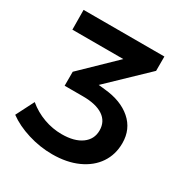

<svg xmlns="http://www.w3.org/2000/svg" viewBox="-164 -828 921 963"><g transform="rotate(30 296.5 -347.0)"><path d="M548 -218Q548 -152 514 -101.5Q480 -51 417 -22.5Q354 6 270 6Q199 6 129.5 -15.5Q60 -37 11 -73L64 -177Q106 -142 157 -123.5Q208 -105 261 -105Q334 -105 375.5 -135Q417 -165 417 -216Q417 -268 376 -295.5Q335 -323 259 -323H153V-404L341 -586H46L45 -700H513V-617L299 -412L336 -408Q433 -399 490.5 -349Q548 -299 548 -218Z"/></g></svg>

Font: Montserrat Medium
Style: Regular
Weight: 500
Designer: Julieta Ulanovsky
Foundry: Julieta Ulanovsky
Version: Version 6.001